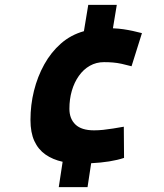

<svg xmlns="http://www.w3.org/2000/svg" viewBox="-20 -669 679 794"><path d="M223 105 239 0Q198 -9 168 -30Q138 -51 122 -86Q106 -121 106 -173Q106 -235 120.5 -293.5Q135 -352 163 -402.5Q191 -453 232 -489Q273 -525 327 -540L345 -649H463L447 -552Q471 -551 491 -548Q511 -545 529.5 -541Q548 -537 567 -532L524 -395Q502 -401 483.5 -405Q465 -409 447.5 -410.5Q430 -412 410 -412Q378 -412 351.5 -397Q325 -382 306 -355Q287 -328 277 -293.5Q267 -259 267 -219Q267 -178 292 -154Q317 -130 369 -130Q387 -130 406.5 -132Q426 -134 447.5 -137.5Q469 -141 492 -145L493 -16Q466 -7 431.5 -1.5Q397 4 357 6L342 105Z"/></svg>

Font: Georama ExtraCondensed Thin
Style: Bold Italic
Weight: 700
Italic angle: -9°
Version: Version 1.001